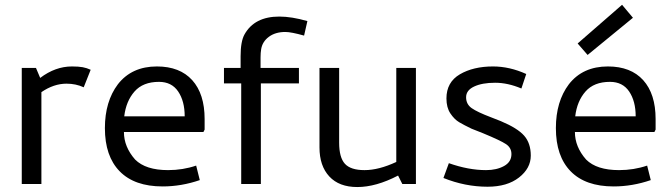

<svg xmlns="http://www.w3.org/2000/svg" viewBox="-20 -761 2776 794"><path d="M355 -472.5 326.2 -400Q293.8 -415 255 -415Q202.5 -415 151.2 -380V0H70V-480H128.8L146.2 -438.8Q208.8 -486.2 277.5 -486.2Q305 -486.2 321.9 -483.1Q338.8 -480 355 -472.5Z M826.2 -268.8V-225L821.2 -215H492.5Q492.5 -153.8 538.8 -101.2Q582.5 -57.5 675 -57.5Q736.2 -57.5 791.2 -76.2L806.2 -16.2Q730 10 652.5 10Q536.2 10 475 -52.5Q413.8 -115 413.8 -231.2Q413.8 -341.2 467.5 -412.5Q525 -486.2 628.8 -486.2Q723.8 -486.2 775 -429.4Q826.2 -372.5 826.2 -268.8ZM637.5 -422.5Q571.2 -422.5 536.2 -382.5Q501.2 -342.5 493.8 -280H743.8Q743.8 -342.5 716.9 -382.5Q690 -422.5 637.5 -422.5Z M1060 -557.5Q1057.5 -542.5 1057.5 -523.8V-480H1216.2V-416.2H1058.8V0H977.5V-416.2H906.2V-480H975V-528.8Q975 -590 991.2 -618.8Q1032.5 -692.5 1135 -692.5Q1186.2 -692.5 1251.2 -673.8L1237.5 -613.8Q1183.8 -628.8 1160 -628.8Q1118.8 -628.8 1091.9 -608.8Q1065 -588.8 1060 -557.5Z M1487.5 -57.5Q1546.2 -57.5 1618.8 -91.2V-480H1700V0H1643.8L1626.2 -35Q1535 12.5 1457.5 12.5Q1382.5 12.5 1341.9 -31.2Q1301.2 -75 1301.2 -151.2V-480H1382.5V-171.2Q1382.5 -110 1406.2 -83.8Q1430 -57.5 1487.5 -57.5Z M2095 -123.8Q2095 -150 2072.5 -165Q2050 -180 1977.5 -210L1930 -228.8Q1898.8 -243.8 1878.8 -255.6Q1858.8 -267.5 1842.5 -291.9Q1826.2 -316.2 1826.2 -353.8Q1826.2 -421.2 1881.9 -453.8Q1937.5 -486.2 2018.8 -486.2Q2087.5 -486.2 2156.2 -455L2136.2 -395Q2080 -418.8 2027.5 -418.8Q1973.8 -418.8 1940.6 -403.1Q1907.5 -387.5 1907.5 -358.8Q1907.5 -330 1930.6 -313.8Q1953.8 -297.5 2010 -276.2L2051.2 -260Q2120 -231.2 2147.5 -200Q2175 -168.8 2175 -117.5Q2175 -65 2126.2 -26.9Q2077.5 11.2 1996.2 11.2Q1903.8 11.2 1813.8 -25L1836.2 -86.2Q1917.5 -57.5 1990 -57.5Q2033.8 -57.5 2064.4 -74.4Q2095 -91.2 2095 -123.8Z M2278.8 0ZM2691.2 -268.8V-225L2686.2 -215H2357.5Q2357.5 -153.8 2403.8 -101.2Q2447.5 -57.5 2540 -57.5Q2601.2 -57.5 2656.2 -76.2L2671.2 -16.2Q2595 10 2517.5 10Q2401.2 10 2340 -52.5Q2278.8 -115 2278.8 -231.2Q2278.8 -341.2 2332.5 -412.5Q2390 -486.2 2493.8 -486.2Q2588.8 -486.2 2640 -429.4Q2691.2 -372.5 2691.2 -268.8ZM2502.5 -422.5Q2436.2 -422.5 2401.2 -382.5Q2366.2 -342.5 2358.8 -280H2608.8Q2608.8 -342.5 2581.9 -382.5Q2555 -422.5 2502.5 -422.5ZM2597.5 -687.5 2410 -533.8 2368.8 -581.2 2552.5 -741.2Z"/></svg>

Font: Cambay
Style: Regular
Weight: 400
Version: Version 1.180;PS 001.180;hotconv 1.0.70;makeotf.lib2.5.58329